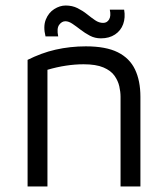

<svg xmlns="http://www.w3.org/2000/svg" viewBox="-20 -676 609 696"><path d="M80 -459Q104 -471 129.5 -480.5Q155 -490 181.5 -496Q208 -502 235.5 -505Q263 -508 291 -508Q364 -508 407 -486.5Q450 -465 469.5 -424Q489 -383 489 -325V0H417V-325Q417 -343 412.5 -363Q408 -383 395 -401.5Q382 -420 355 -431.5Q328 -443 283 -443Q252 -443 219 -438Q186 -433 152 -423V0H80ZM191 -544H145Q136 -580 146 -605Q156 -630 176.5 -643Q197 -656 218 -656Q242 -656 261 -646.5Q280 -637 295.5 -624.5Q311 -612 325 -602.5Q339 -593 354 -593Q368 -593 375.5 -605.5Q383 -618 378 -641H430Q435 -612 426.5 -588.5Q418 -565 397 -551Q376 -537 346 -537Q324 -537 306 -546.5Q288 -556 272.5 -568Q257 -580 243 -589.5Q229 -599 217 -599Q204 -599 194.5 -586Q185 -573 191 -544Z"/></svg>

Font: Maven Pro VF Beta
Style: Regular
Weight: 400
Designer: Joe Prince
Foundry: Joe Prince
Version: Version 2.002